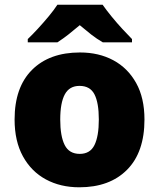

<svg xmlns="http://www.w3.org/2000/svg" viewBox="-20 -786 677 816"><path d="M594 -278Q594 -139 520 -64.5Q446 10 317 10Q237 10 175 -23.5Q113 -57 77.5 -121.5Q42 -186 42 -278Q42 -415 116 -489Q190 -563 320 -563Q400 -563 461.5 -530Q523 -497 558.5 -433.5Q594 -370 594 -278ZM236 -278Q236 -207 255 -169.5Q274 -132 319 -132Q363 -132 381.5 -169.5Q400 -207 400 -278Q400 -349 381.5 -385Q363 -421 318 -421Q275 -421 255.5 -385Q236 -349 236 -278ZM416 -766Q432 -743 454.5 -715.5Q477 -688 500.5 -662.5Q524 -637 541 -620V-606H417Q391 -621 368 -639Q345 -657 319 -679Q293 -657 271.5 -640Q250 -623 224 -606H98V-620Q117 -638 140.5 -663.5Q164 -689 186.5 -716Q209 -743 224 -766Z"/></svg>

Font: Noto Sans Thaana Black
Style: Regular
Weight: 900
Designer: David Williams
Foundry: Google Inc.
Version: Version 3.001; ttfautohint (v1.8.4.7-5d5b)